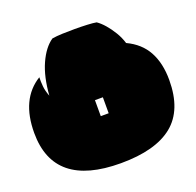

<svg xmlns="http://www.w3.org/2000/svg" viewBox="-153 -1036 1255 1231"><g transform="rotate(-20 475.0 -420.0)"><path d="M467 35Q10 35 10 -337Q10 -568 163 -662Q162 -632 165 -599.5Q168 -567 183 -529Q192 -655 231 -741.5Q270 -828 327 -867Q356 -872 397.5 -873.5Q439 -875 481 -875Q527 -875 567.5 -873Q608 -871 629 -867Q654 -850 679.5 -820.5Q705 -791 727 -754.5Q749 -718 761 -678Q853 -635 896.5 -555.5Q940 -476 940 -361Q940 -156 822 -60.5Q704 35 467 35ZM448 -293H502V-402H448Z"/></g></svg>

Font: Oi
Style: Regular
Weight: 400
Designer: Kostas Bartsokas, Mohamad Dakak
Foundry: Foundry5
Version: Version 4.000